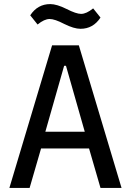

<svg xmlns="http://www.w3.org/2000/svg" viewBox="-20 -920 640 940"><path d="M374 -779Q342 -779 294 -803Q248 -827 223 -827Q197 -827 164 -800L128 -845Q164 -900 226 -900Q258 -900 306 -876Q353 -852 377 -852Q403 -852 436 -879L472 -834Q436 -779 374 -779ZM575 0H472L416 -193H181L125 0H26L235 -698H366ZM395 -275 303 -598H294L202 -275Z"/></svg>

Font: IBM Plex Mono Text
Style: Regular
Weight: 450
Designer: Mike Abbink, Paul van der Laan, Pieter van Rosmalen
Foundry: Bold Monday
Version: Version 2.000